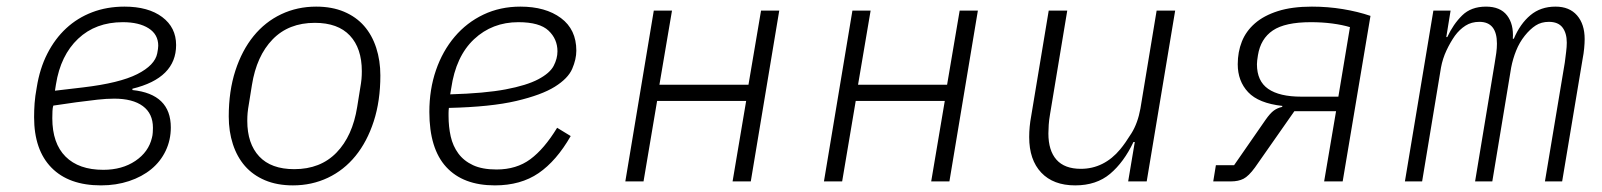

<svg xmlns="http://www.w3.org/2000/svg" viewBox="-20 -548 4840 580"><path d="M285 12Q188 12 135.5 -41.5Q83 -95 83 -194Q83 -215 84.5 -236Q86 -257 91 -284Q100 -341 123 -386Q146 -431 180 -462.5Q214 -494 258.5 -511Q303 -528 356 -528Q428 -528 470 -496.5Q512 -465 512 -412Q512 -312 380 -280V-276Q496 -264 496 -163Q496 -125 480.5 -92.5Q465 -60 437 -37Q409 -14 370 -1Q331 12 285 12ZM292 -35Q349 -35 389 -62Q429 -89 439 -132Q441 -139 441.5 -148Q442 -157 442 -162Q442 -205 411.5 -227.5Q381 -250 325 -250Q302 -250 275 -247Q248 -244 210 -239L141 -229Q139 -223 138.5 -212.5Q138 -202 138 -191Q138 -115 178 -75Q218 -35 292 -35ZM231 -284Q341 -297 394.5 -324Q448 -351 455 -387Q458 -402 458 -410Q458 -444 429 -462.5Q400 -481 351 -481Q269 -481 216 -431Q163 -381 149 -293L146 -274Z M865 12Q817 12 780.5 -3.5Q744 -19 720 -46.5Q696 -74 683.5 -112.5Q671 -151 671 -196Q671 -273 691 -334.5Q711 -396 746 -439Q781 -482 829.5 -505Q878 -528 935 -528Q983 -528 1019.5 -512.5Q1056 -497 1080 -469.5Q1104 -442 1116.5 -403.5Q1129 -365 1129 -320Q1129 -243 1109 -181.5Q1089 -120 1054 -77Q1019 -34 970.5 -11Q922 12 865 12ZM869 -37Q948 -37 996.5 -87Q1045 -137 1059 -225L1068 -281Q1071 -298 1072 -309Q1073 -320 1073 -333Q1073 -402 1037 -440.5Q1001 -479 931 -479Q852 -479 803.5 -429Q755 -379 741 -291L732 -235Q729 -218 728 -207Q727 -196 727 -183Q727 -114 763 -75.5Q799 -37 869 -37Z M1475 12Q1379 12 1328 -43.5Q1277 -99 1277 -210Q1277 -278 1297 -336Q1317 -394 1353.5 -437Q1390 -480 1440.5 -504Q1491 -528 1552 -528Q1628 -528 1674.5 -493.5Q1721 -459 1721 -395Q1721 -369 1708.5 -340Q1696 -311 1656 -286Q1616 -261 1539.5 -243Q1463 -225 1336 -222Q1335 -214 1335 -207Q1335 -200 1335 -198Q1335 -165 1341.5 -136Q1348 -107 1364.5 -84.5Q1381 -62 1409 -49Q1437 -36 1480 -36Q1540 -36 1582 -67Q1624 -98 1663 -162L1704 -137Q1661 -62 1607 -25Q1553 12 1475 12ZM1546 -481Q1467 -481 1412 -429.5Q1357 -378 1343 -281L1340 -263Q1444 -266 1507.5 -278Q1571 -290 1606 -308.5Q1641 -327 1652.5 -349Q1664 -371 1664 -393Q1664 -430 1637 -455.5Q1610 -481 1546 -481Z M1955 -516H2010L1972 -292H2241L2279 -516H2334L2248 0H2193L2234 -243H1965L1924 0H1869Z M2555 -516H2610L2572 -292H2841L2879 -516H2934L2848 0H2793L2834 -243H2565L2524 0H2469Z M3408 -119H3404Q3375 -58 3333.5 -23Q3292 12 3228 12Q3162 12 3125.5 -26.5Q3089 -65 3089 -134Q3089 -165 3095 -197L3148 -516H3204L3152 -203Q3149 -186 3148 -171Q3147 -156 3147 -145Q3147 -93 3171.5 -65.5Q3196 -38 3245 -38Q3280 -38 3310 -53Q3340 -68 3364 -97Q3379 -115 3398 -145.5Q3417 -176 3425 -220L3474 -516H3530L3444 0H3388Z M3653 -49H3708L3803 -186Q3817 -206 3828 -214Q3839 -222 3853 -225L3854 -228Q3782 -236 3750.5 -269.5Q3719 -303 3719 -354Q3719 -391 3731.5 -422.5Q3744 -454 3771 -477.5Q3798 -501 3840.5 -514.5Q3883 -528 3943 -528Q3991 -528 4036.5 -520.5Q4082 -513 4120 -500L4036 0H3980L4016 -212H3890L3771 -42Q3752 -16 3736.5 -8Q3721 0 3698 0H3645ZM4023 -256 4058 -466Q4035 -473 4004.5 -477Q3974 -481 3940 -481Q3862 -481 3825 -456Q3788 -431 3780 -381Q3777 -363 3777 -354Q3777 -303 3811 -279.5Q3845 -256 3911 -256Z M4224 0 4310 -516H4362L4349 -436H4352Q4370 -475 4397 -501.5Q4424 -528 4469 -528Q4512 -528 4532.5 -501.5Q4553 -475 4550 -431H4553Q4572 -476 4603 -502Q4634 -528 4679 -528Q4721 -528 4744 -501.5Q4767 -475 4767 -430Q4767 -418 4765.5 -402Q4764 -386 4761 -371L4699 0H4647L4707 -359Q4709 -375 4711 -391Q4713 -407 4713 -419Q4713 -448 4700 -465Q4687 -482 4659 -482Q4636 -482 4619 -471Q4602 -460 4586 -440Q4570 -420 4560 -395Q4550 -370 4545 -344L4488 0H4436L4495 -356Q4498 -373 4500 -388Q4502 -403 4502 -416Q4502 -482 4449 -482Q4425 -482 4407 -470.5Q4389 -459 4375 -440Q4361 -420 4349.5 -395.5Q4338 -371 4333 -344L4276 0Z"/></svg>

Font: IBM Plex Mono Light
Style: Italic
Weight: 300
Italic angle: -9°
Monospace: yes
Designer: Mike Abbink, Paul van der Laan, Pieter van Rosmalen
Foundry: Bold Monday
Version: Version 2.3